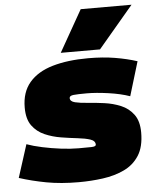

<svg xmlns="http://www.w3.org/2000/svg" viewBox="-73 -836 708 892"><g transform="rotate(-5 280.5 -390.0)"><path d="M-18 -34 31 -187Q61 -176 103 -167Q145 -158 189 -152.5Q233 -147 271 -147Q310 -147 331 -147.5Q352 -148 352 -157Q352 -175 329 -182.5Q306 -190 270.5 -194Q235 -198 194.5 -204.5Q154 -211 118.5 -226.5Q83 -242 60.5 -272.5Q38 -303 38 -357Q38 -429 76.5 -474Q115 -519 185.5 -539.5Q256 -560 351 -560Q420 -560 476.5 -550.5Q533 -541 579 -526L531 -367Q488 -382 431 -390Q374 -398 331 -398Q289 -398 269.5 -396Q250 -394 250 -383Q250 -367 273 -361.5Q296 -356 332 -353.5Q368 -351 408.5 -345.5Q449 -340 485 -325Q521 -310 544 -279Q567 -248 567 -195Q567 -128 541 -87.5Q515 -47 470.5 -26Q426 -5 371 2.5Q316 10 259 10Q175 10 108 -2.5Q41 -15 -18 -34ZM227 -596 337 -790H574L410 -596Z"/></g></svg>

Font: Georama Extended Black
Style: Italic
Weight: 900
Width: 7
Italic angle: -9°
Designer: Jean-Baptiste Levee
Foundry: Production Type
Version: Version 1.000